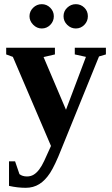

<svg xmlns="http://www.w3.org/2000/svg" viewBox="-20 -689 540 925"><path d="M225.6 14.2 42 -415 9.8 -426.8V-459H244.6V-426.8L189.9 -414.1L297.9 -160.2L394 -415L340.3 -426.8V-459H490.2V-426.8L457 -417L275.9 28.8Q244.6 108.4 221.2 144.3Q197.8 180.2 169.2 198Q140.6 215.8 104 215.8Q64.5 215.8 23.4 206.5V88.4H52.7L73.7 149.9Q87.9 161.1 109.9 161.1Q128.4 161.1 142.6 152.3Q156.7 143.6 169.2 127Q181.6 110.4 192.9 86.2Q204.1 62 225.6 14.2ZM345.2 -551.8Q321.8 -551.8 304 -569.1Q286.1 -586.4 286.1 -610.8Q286.1 -635.3 304 -652.1Q321.8 -668.9 345.2 -668.9Q369.1 -668.9 386.2 -652.3Q403.3 -635.7 403.3 -610.8Q403.3 -586.4 386.2 -569.1Q369.1 -551.8 345.2 -551.8ZM181.2 -551.8Q157.7 -551.8 139.9 -569.8Q122.1 -587.9 122.1 -610.8Q122.1 -634.3 139.6 -651.6Q157.2 -668.9 181.2 -668.9Q205.1 -668.9 222.2 -651.6Q239.3 -634.3 239.3 -610.8Q239.3 -586.4 222.2 -569.1Q205.1 -551.8 181.2 -551.8Z"/></svg>

Font: Liberation Serif
Style: Bold
Weight: 700
Designer: Steve Matteson
Foundry: Ascender Corporation
Version: Version 2.1.5